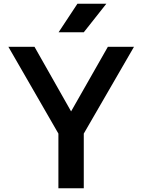

<svg xmlns="http://www.w3.org/2000/svg" viewBox="-20 -1009 763 1029"><path d="M25 0ZM429 -293V0H293V-293L25 -758H165L361 -412L558 -758H698ZM395 -989H550L429 -836H294Z"/></svg>

Font: Biryani
Style: Bold
Weight: 700
Designer: Dan Reynolds and Mathieu Reguer
Foundry: Dan Reynolds and Mathieu Reguer
Version: Version 1.004; ttfautohint (v1.1) -l 5 -r 5 -G 72 -x 0 -D la